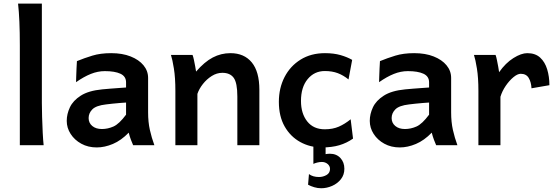

<svg xmlns="http://www.w3.org/2000/svg" viewBox="-20 -801 3055 1059"><path d="M210.9 -781.2V-231.9Q210.9 -200.7 212.2 -156.2Q213.4 -111.8 215.6 -69.3Q217.8 -26.9 220.7 0H89.4V-551.8Q89.4 -694.8 79.6 -781.2Z M513.7 12.2Q465.8 12.2 428.5 -8.3Q391.1 -28.8 369.6 -62.3Q348.1 -95.7 348.1 -134.3Q348.1 -171.9 365.5 -209Q382.8 -246.1 425.5 -273.4Q468.3 -300.8 543.5 -308.1Q560.5 -310.1 587.9 -312Q615.2 -314 640.4 -315.9Q665.5 -317.9 675.3 -318.4V-346.7Q675.3 -379.9 644.3 -394.3Q613.3 -408.7 558.1 -408.7Q519.5 -408.7 481 -393.3Q442.4 -377.9 399.4 -347.7Q399.9 -358.4 400.4 -379.6Q400.9 -400.9 402.1 -424.1Q403.3 -447.3 404.3 -463.9Q444.8 -480.5 489.3 -494.1Q533.7 -507.8 593.3 -507.8Q654.8 -507.8 700.4 -489.7Q746.1 -471.7 771.5 -440.9Q796.9 -410.2 796.9 -371.1V-180.7Q796.9 -127.9 806.6 -84.5Q816.4 -41 831.5 0H714.4Q709.5 -10.7 702.4 -29.3Q695.3 -47.9 689.9 -69.3Q648.4 -26.4 602.8 -7.1Q557.1 12.2 513.7 12.2ZM542 -89.4Q574.7 -89.4 606 -103.3Q637.2 -117.2 675.3 -168.5V-235.4Q665 -234.9 643.8 -233.2Q622.6 -231.4 600.6 -229.2Q578.6 -227.1 564.9 -225.1Q510.3 -218.8 489.5 -198Q468.8 -177.2 468.8 -149.9Q468.8 -123 488.8 -106.2Q508.8 -89.4 542 -89.4Z M1410.6 0H1289.1Q1289.1 -32.7 1289.1 -71.5Q1289.1 -110.4 1289.1 -148.7Q1289.1 -187 1289.1 -218.8Q1289.1 -250.5 1289.1 -268.6Q1289.1 -344.2 1269 -371.8Q1249 -399.4 1206.1 -399.4Q1175.8 -399.4 1147.9 -381.8Q1120.1 -364.3 1099.1 -337.6Q1078.1 -311 1068.8 -283.2V0H947.3Q947.3 -44.4 947.3 -101.3Q947.3 -158.2 947.3 -211.9Q947.3 -265.6 947.3 -300.3Q947.3 -372.1 939.2 -422.4Q931.2 -472.7 922.9 -498H1042Q1045.9 -488.3 1049.6 -470.7Q1053.2 -453.1 1056.6 -435.3Q1060.1 -417.5 1061.5 -406.2Q1107.9 -460 1153.6 -483.9Q1199.2 -507.8 1251 -507.8Q1326.7 -507.8 1368.7 -456.8Q1410.6 -405.8 1410.6 -305.2Q1410.6 -283.2 1410.6 -246.6Q1410.6 -210 1410.6 -166.5Q1410.6 -123 1410.6 -79.6Q1410.6 -36.1 1410.6 0Z M1927.2 -36.6Q1892.6 -12.2 1851.6 0Q1810.5 12.2 1755.9 12.2Q1690.4 12.2 1636.2 -17.6Q1582 -47.4 1550 -103.5Q1518.1 -159.7 1518.1 -239.3Q1518.1 -314.9 1549.3 -375.7Q1580.6 -436.5 1637.9 -472.2Q1695.3 -507.8 1772.5 -507.8Q1820.8 -507.8 1858.2 -497.1Q1895.5 -486.3 1922.4 -470.7L1902.3 -362.8Q1874 -385.7 1843 -397.5Q1812 -409.2 1771.5 -409.2Q1713.9 -409.2 1677 -364.7Q1640.1 -320.3 1640.1 -244.1Q1640.1 -174.8 1674.6 -131.3Q1709 -87.9 1771.5 -87.9Q1815.4 -87.9 1848.9 -102.5Q1882.3 -117.2 1914.1 -143.1ZM1708.5 -24.9H1775.9V49.3Q1780.8 48.3 1786.1 47.6Q1791.5 46.9 1799.3 46.9Q1835.4 46.9 1857.4 70.3Q1879.4 93.8 1879.4 129.9Q1879.4 163.1 1860.4 187.3Q1841.3 211.4 1811.8 224.4Q1782.2 237.3 1751.5 237.3Q1732.4 237.3 1713.4 231.7Q1694.3 226.1 1679.2 217.8L1684.1 159.2Q1705.6 175.3 1739.3 175.3Q1761.2 175.3 1780.5 164.6Q1799.8 153.8 1800.3 131.3Q1800.3 114.7 1787.1 103.5Q1773.9 92.3 1755.4 92.3Q1742.2 92.3 1729.2 95.7Q1716.3 99.1 1708.5 103Z M2185.1 12.2Q2137.2 12.2 2099.9 -8.3Q2062.5 -28.8 2041 -62.3Q2019.5 -95.7 2019.5 -134.3Q2019.5 -171.9 2036.9 -209Q2054.2 -246.1 2096.9 -273.4Q2139.6 -300.8 2214.8 -308.1Q2231.9 -310.1 2259.3 -312Q2286.6 -314 2311.8 -315.9Q2336.9 -317.9 2346.7 -318.4V-346.7Q2346.7 -379.9 2315.7 -394.3Q2284.7 -408.7 2229.5 -408.7Q2190.9 -408.7 2152.3 -393.3Q2113.8 -377.9 2070.8 -347.7Q2071.3 -358.4 2071.8 -379.6Q2072.3 -400.9 2073.5 -424.1Q2074.7 -447.3 2075.7 -463.9Q2116.2 -480.5 2160.6 -494.1Q2205.1 -507.8 2264.6 -507.8Q2326.2 -507.8 2371.8 -489.7Q2417.5 -471.7 2442.9 -440.9Q2468.3 -410.2 2468.3 -371.1V-180.7Q2468.3 -127.9 2478 -84.5Q2487.8 -41 2502.9 0H2385.7Q2380.9 -10.7 2373.8 -29.3Q2366.7 -47.9 2361.3 -69.3Q2319.8 -26.4 2274.2 -7.1Q2228.5 12.2 2185.1 12.2ZM2213.4 -89.4Q2246.1 -89.4 2277.3 -103.3Q2308.6 -117.2 2346.7 -168.5V-235.4Q2336.4 -234.9 2315.2 -233.2Q2293.9 -231.4 2272 -229.2Q2250 -227.1 2236.3 -225.1Q2181.6 -218.8 2160.9 -198Q2140.1 -177.2 2140.1 -149.9Q2140.1 -123 2160.2 -106.2Q2180.2 -89.4 2213.4 -89.4Z M2740.2 0H2618.7V-300.3Q2618.7 -372.1 2610.6 -422.4Q2602.5 -472.7 2594.2 -498H2713.4Q2717.3 -487.8 2720.9 -469.7Q2724.6 -451.7 2728 -433.1Q2731.4 -414.6 2732.9 -402.8Q2768.6 -453.6 2811.8 -480.7Q2855 -507.8 2888.2 -507.8Q2932.6 -507.8 2959.2 -483.4Q2985.8 -459 2998 -418.7Q3010.3 -378.4 3010.3 -331.1L2911.6 -314Q2909.7 -348.6 2896 -371.3Q2882.3 -394 2852.1 -394Q2834.5 -394 2811.8 -375.2Q2789.1 -356.4 2769.3 -327.4Q2749.5 -298.3 2740.2 -267.1Z"/></svg>

Font: Kanchenjunga
Style: Bold
Weight: 700
Designer: Becca Hirsbrunner Spalinger
Foundry: SIL International
Version: Version 2.001